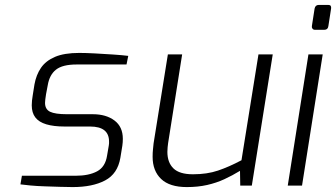

<svg xmlns="http://www.w3.org/2000/svg" viewBox="-20 -754 1365 780"><path d="M275 6Q254 6 224 5Q194 4 162 3Q130 2 103.5 -0.5Q77 -3 63 -5L69 -40H287Q341 -40 374.5 -58Q408 -76 415 -122L422 -163Q423 -168 423 -171.5Q423 -175 423 -179Q423 -240 346 -240H242Q198 -240 168 -249Q138 -258 123.5 -277Q109 -296 109 -326Q109 -335 110 -345.5Q111 -356 113 -367L120 -411Q127 -450 146.5 -478.5Q166 -507 203.5 -523Q241 -539 302 -539Q328 -539 365.5 -537Q403 -535 440 -532.5Q477 -530 501 -527L494 -492H291Q234 -492 207.5 -471Q181 -450 174 -408L167 -371Q165 -358 164 -350Q163 -342 163 -336Q163 -310 183.5 -300Q204 -290 252 -290H357Q411 -290 445 -264.5Q479 -239 479 -190Q479 -183 478.5 -176Q478 -169 477 -162L469 -113Q458 -48 407 -21Q356 6 275 6Z M739 6Q669 6 634.5 -27Q600 -60 600 -117Q600 -134 601.5 -147.5Q603 -161 604 -172L662 -533H720L663 -173Q662 -165 661 -156Q660 -147 660 -137Q660 -94 684.5 -70Q709 -46 764 -46Q821 -46 865.5 -61Q910 -76 961 -103L1030 -533H1088L1003 0H956L955 -60Q924 -41 891.5 -26Q859 -11 821.5 -2.5Q784 6 739 6Z M1259 -633Q1253 -633 1249.5 -637.5Q1246 -642 1247 -648L1258 -719Q1261 -734 1275 -734H1314Q1321 -734 1323.5 -730Q1326 -726 1325 -719L1314 -648Q1312 -633 1298 -633ZM1149 0 1233 -533H1291L1207 0Z"/></svg>

Font: Exo Thin Light
Style: Italic
Weight: 300
Italic angle: -9°
Version: Version 2.000